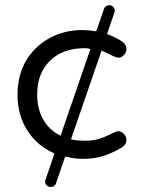

<svg xmlns="http://www.w3.org/2000/svg" viewBox="-20 -620 578 754"><path d="M311.5 -430.7Q322.3 -430.7 324.5 -430.2Q326.7 -429.7 335 -427.2L217.8 -86.9Q205.6 -93.3 200.9 -96.4Q196.3 -99.6 191.4 -103Q164.6 -123 147.9 -153.8Q126 -194.3 126 -249Q126 -332 176.3 -381.3Q226.6 -430.7 311.5 -430.7ZM178.7 114.3Q194.8 114.3 199.7 100.6L235.8 -4.9L241.7 -3.9Q275.4 3.9 303.7 3.9Q351.6 3.9 387.7 -8.1Q423.8 -20 460 -42Q476.6 -53.2 476.6 -71.3Q476.6 -84 465.3 -95.2Q456.1 -104.5 445.3 -104.5Q437 -104.5 426.3 -98.9Q415.5 -93.3 405.3 -88.9Q384.8 -79.1 369.1 -74.7Q345.7 -67.4 314.5 -67.4Q283.2 -67.4 266.1 -71.3L258.8 -73.2L378.9 -421.4Q430.2 -397 432.4 -396.2Q434.6 -395.5 437 -395Q441.4 -393.6 446.3 -393.6Q457 -393.6 466.8 -404.1Q476.6 -414.6 476.6 -426.8Q476.6 -444.8 460 -456.5Q435.5 -473.1 406.7 -483.9L400.4 -486.3L429.2 -570.3L429.7 -571.3L430.7 -577.6Q430.7 -586.9 424.1 -593.3Q417.5 -599.6 410.2 -599.6Q399.9 -599.6 393.1 -592.8Q389.6 -589.4 388.2 -584.5L357.9 -497.1Q326.7 -502 303.7 -502Q233.4 -502 175.8 -471.2Q118.2 -439.9 84 -384.3Q48.8 -326.2 48.8 -247.6Q48.8 -168.9 86.4 -109.1Q124 -49.3 188.5 -20L193.8 -17.1L159.7 83Q157.2 87.4 157.2 91.6Q157.2 95.7 157.7 98.6Q159.2 103.5 163.1 107.4Q167 111.3 170.7 112.8Q174.3 114.3 178.7 114.3Z"/></svg>

Font: YuPearl-Light
Style: Light
Weight: 300
Designer: Max Yao
Foundry: Max-Everyday
Version: Version 1.011; ttfautohint (v1.8.3)